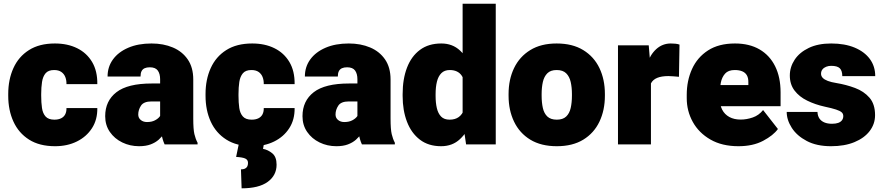

<svg xmlns="http://www.w3.org/2000/svg" viewBox="-20 -770 4715 1024"><path d="M273.9 9.8Q190.4 9.8 135 -25.4Q79.6 -60.5 51.8 -121.3Q23.9 -182.1 23.9 -259.3V-268.6Q23.9 -345.7 51.5 -406.7Q79.1 -467.8 134.5 -502.9Q189.9 -538.1 272.9 -538.1Q340.3 -538.1 391.4 -512.9Q442.4 -487.8 471.2 -439.5Q500 -391.1 499 -321.3H334.5Q335 -341.8 328.4 -358.9Q321.8 -376 307.1 -386.2Q292.5 -396.5 268.6 -396.5Q237.8 -396.5 223.1 -379.2Q208.5 -361.8 204.1 -332.8Q199.7 -303.7 199.7 -268.6V-259.3Q199.7 -223.1 203.9 -194.3Q208 -165.5 223.1 -148.7Q238.3 -131.8 270 -131.8Q291.5 -131.8 306.2 -139.2Q320.8 -146.5 327.9 -160.4Q335 -174.3 334.5 -193.8H499Q500 -131.8 470.5 -86.2Q440.9 -40.5 389.9 -15.4Q338.9 9.8 273.9 9.8Z M834 -347.2Q834 -376.5 821.5 -393.8Q809.1 -411.1 778.8 -411.1Q762.7 -411.1 751.7 -406.2Q740.7 -401.4 735.1 -390.6Q729.5 -379.9 729.5 -361.8H553.7Q553.7 -413.6 582.5 -453.1Q611.3 -492.7 664.1 -515.4Q716.8 -538.1 788.1 -538.1Q851.6 -538.1 901.9 -516.8Q952.1 -495.6 981.4 -452.9Q1010.7 -410.2 1010.7 -346.2V-137.7Q1010.7 -80.6 1016.8 -54.7Q1022.9 -28.8 1033.7 -8.8V0H857.9Q845.7 -25.9 839.8 -63.5Q834 -101.1 834 -142.1ZM855 -229H788.1Q746.6 -229 731.9 -206.5Q717.3 -184.1 717.3 -159.2Q717.3 -141.1 730.7 -130.1Q744.1 -119.1 764.2 -119.1Q789.1 -119.1 806.4 -128.2Q823.7 -137.2 832.5 -149.4Q841.3 -161.6 839.8 -170.9L877.4 -97.2Q867.7 -78.1 855.7 -59.3Q843.8 -40.5 826.2 -24.9Q808.6 -9.3 783.2 0.2Q757.8 9.8 721.7 9.8Q673.3 9.8 632.1 -10.3Q590.8 -30.3 565.9 -66.4Q541 -102.5 541 -150.4Q541 -231.9 601.1 -278.3Q661.1 -324.7 789.6 -324.7H855Z M1326.2 9.8Q1242.7 9.8 1187.3 -25.4Q1131.8 -60.5 1104 -121.3Q1076.2 -182.1 1076.2 -259.3V-268.6Q1076.2 -345.7 1103.8 -406.7Q1131.3 -467.8 1186.8 -502.9Q1242.2 -538.1 1325.2 -538.1Q1392.6 -538.1 1443.6 -512.9Q1494.6 -487.8 1523.4 -439.5Q1552.2 -391.1 1551.3 -321.3H1386.7Q1387.2 -341.8 1380.6 -358.9Q1374 -376 1359.4 -386.2Q1344.7 -396.5 1320.8 -396.5Q1290 -396.5 1275.4 -379.2Q1260.7 -361.8 1256.3 -332.8Q1252 -303.7 1252 -268.6V-259.3Q1252 -223.1 1256.1 -194.3Q1260.3 -165.5 1275.4 -148.7Q1290.5 -131.8 1322.3 -131.8Q1343.8 -131.8 1358.4 -139.2Q1373 -146.5 1380.1 -160.4Q1387.2 -174.3 1386.7 -193.8H1551.3Q1552.2 -131.8 1522.7 -86.2Q1493.2 -40.5 1442.1 -15.4Q1391.1 9.8 1326.2 9.8ZM1388.2 -5.9 1382.8 23.9Q1409.2 28.8 1432.1 47.6Q1455.1 66.4 1455.1 108.4Q1455.1 165.5 1407.7 200Q1360.4 234.4 1268.6 234.4L1265.1 133.3Q1276.9 133.3 1285.2 129.9Q1293.5 126.5 1298.1 118.9Q1302.7 111.3 1302.7 99.1Q1302.7 82 1287.8 75.4Q1272.9 68.8 1239.3 66.9L1254.4 -5.9Z M1886.2 -347.2Q1886.2 -376.5 1873.8 -393.8Q1861.3 -411.1 1831.1 -411.1Q1814.9 -411.1 1804 -406.2Q1793 -401.4 1787.4 -390.6Q1781.7 -379.9 1781.7 -361.8H1606Q1606 -413.6 1634.8 -453.1Q1663.6 -492.7 1716.3 -515.4Q1769 -538.1 1840.3 -538.1Q1903.8 -538.1 1954.1 -516.8Q2004.4 -495.6 2033.7 -452.9Q2063 -410.2 2063 -346.2V-137.7Q2063 -80.6 2069.1 -54.7Q2075.2 -28.8 2085.9 -8.8V0H1910.2Q1897.9 -25.9 1892.1 -63.5Q1886.2 -101.1 1886.2 -142.1ZM1907.2 -229H1840.3Q1798.8 -229 1784.2 -206.5Q1769.5 -184.1 1769.5 -159.2Q1769.5 -141.1 1783 -130.1Q1796.4 -119.1 1816.4 -119.1Q1841.3 -119.1 1858.6 -128.2Q1876 -137.2 1884.8 -149.4Q1893.6 -161.6 1892.1 -170.9L1929.7 -97.2Q1919.9 -78.1 1908 -59.3Q1896 -40.5 1878.4 -24.9Q1860.8 -9.3 1835.4 0.2Q1810.1 9.8 1773.9 9.8Q1725.6 9.8 1684.3 -10.3Q1643.1 -30.3 1618.2 -66.4Q1593.3 -102.5 1593.3 -150.4Q1593.3 -231.9 1653.3 -278.3Q1713.4 -324.7 1841.8 -324.7H1907.2Z M2332.5 9.8Q2265.1 9.8 2219.5 -25.1Q2173.8 -60.1 2150.6 -120.6Q2127.4 -181.2 2127.4 -257.8V-268.1Q2127.4 -348.1 2150.6 -408.9Q2173.8 -469.7 2219.7 -503.9Q2265.6 -538.1 2333.5 -538.1Q2393.6 -538.1 2433.8 -500.2Q2474.1 -462.4 2497.6 -399.4Q2521 -336.4 2531.2 -260.3V-259.3Q2521 -188.5 2497.3 -127.2Q2473.6 -65.9 2433.3 -28.1Q2393.1 9.8 2332.5 9.8ZM2377.9 -131.8Q2407.7 -131.8 2427 -146Q2446.3 -160.2 2455.1 -187Q2463.9 -213.9 2461.4 -251.5V-268.1Q2462.9 -301.8 2458 -326.2Q2453.1 -350.6 2442.9 -366Q2432.6 -381.3 2416.5 -388.9Q2400.4 -396.5 2378.9 -396.5Q2350.6 -396.5 2334 -379.9Q2317.4 -363.3 2310.3 -334.5Q2303.2 -305.7 2303.2 -268.1V-257.8Q2303.2 -222.2 2309.8 -193.6Q2316.4 -165 2332.5 -148.4Q2348.6 -131.8 2377.9 -131.8ZM2465.8 0 2447.3 -125.5V-750H2624V0Z M2692.4 -268.6Q2692.4 -346.2 2721.7 -407Q2751 -467.8 2808.1 -502.9Q2865.2 -538.1 2948.7 -538.1Q3033.2 -538.1 3090.6 -502.9Q3147.9 -467.8 3177 -407Q3206.1 -346.2 3206.1 -268.6V-259.3Q3206.1 -182.1 3177 -121.1Q3147.9 -60.1 3090.8 -25.1Q3033.7 9.8 2949.7 9.8Q2865.7 9.8 2808.3 -25.1Q2751 -60.1 2721.7 -121.1Q2692.4 -182.1 2692.4 -259.3ZM2868.7 -259.3Q2868.7 -223.1 2875.2 -194.1Q2881.8 -165 2899.4 -148.4Q2917 -131.8 2949.7 -131.8Q2981.9 -131.8 2999.5 -148.4Q3017.1 -165 3023.7 -194.1Q3030.3 -223.1 3030.3 -259.3V-268.6Q3030.3 -303.7 3023.7 -332.8Q3017.1 -361.8 2999.5 -379.2Q2981.9 -396.5 2948.7 -396.5Q2916.5 -396.5 2899.2 -379.2Q2881.8 -361.8 2875.2 -332.8Q2868.7 -303.7 2868.7 -268.6Z M3451.7 0H3275.9V-528.3H3439.9L3451.7 -387.2ZM3601.1 -360.4Q3590.8 -361.3 3573.5 -362.8Q3556.2 -364.3 3545.4 -364.3Q3508.3 -364.3 3485.1 -354.7Q3461.9 -345.2 3451.7 -325.2Q3441.4 -305.2 3441.9 -272.5L3411.1 -298.8Q3411.1 -370.6 3429.2 -424.6Q3447.3 -478.5 3480.2 -508.3Q3513.2 -538.1 3557.6 -538.1Q3569.8 -538.1 3582.3 -536.9Q3594.7 -535.6 3604 -532.2Z M3918.5 9.8Q3830.6 9.8 3768.8 -25.9Q3707 -61.5 3674.8 -119.9Q3642.6 -178.2 3642.6 -246.1V-264.2Q3642.6 -339.8 3670.9 -402.1Q3699.2 -464.4 3756.3 -501.2Q3813.5 -538.1 3899.9 -538.1Q3976.6 -538.1 4030.8 -506.6Q4085 -475.1 4114 -416.7Q4143.1 -358.4 4143.1 -277.3V-203.6H3708.5V-316.4H3971.2V-330.6Q3971.7 -353.5 3963.4 -368.2Q3955.1 -382.8 3938.7 -389.6Q3922.4 -396.5 3898.4 -396.5Q3864.3 -396.5 3847.2 -377.4Q3830.1 -358.4 3824.2 -328.4Q3818.4 -298.3 3818.4 -264.2V-246.1Q3818.4 -210.9 3831.5 -185.3Q3844.7 -159.7 3869.9 -146Q3895 -132.3 3930.2 -132.3Q3962.4 -132.3 3994.9 -143.6Q4027.3 -154.8 4049.8 -183.1L4128.9 -82Q4104.5 -47.9 4050 -19Q3995.6 9.8 3918.5 9.8Z M4412.6 9.8Q4335.4 9.8 4282.7 -18.1Q4230 -45.9 4202.9 -88.1Q4175.8 -130.4 4175.8 -172.9H4339.8Q4340.8 -151.9 4350.3 -137.9Q4359.9 -124 4377 -116.9Q4394 -109.9 4417.5 -109.9Q4437.5 -109.9 4450.7 -114.7Q4463.9 -119.6 4470.7 -128.9Q4477.5 -138.2 4477.5 -150.9Q4477.5 -163.1 4469 -170.9Q4460.4 -178.7 4439 -185.8Q4417.5 -192.9 4378.4 -201.2Q4327.6 -212.4 4285.2 -233.2Q4242.7 -253.9 4217.5 -287.1Q4192.4 -320.3 4192.4 -367.2Q4192.4 -412.6 4218.3 -451.7Q4244.1 -490.7 4293.5 -514.4Q4342.8 -538.1 4413.1 -538.1Q4485.4 -538.1 4538.1 -516.1Q4590.8 -494.1 4619.4 -455.1Q4647.9 -416 4647.9 -363.8H4472.2Q4472.2 -392.6 4459 -405.8Q4445.8 -418.9 4412.6 -418.9Q4398.9 -418.9 4386.5 -414.1Q4374 -409.2 4366.5 -399.9Q4358.9 -390.6 4358.9 -376.5Q4358.9 -364.3 4367.9 -354.7Q4377 -345.2 4395 -338.4Q4413.1 -331.5 4440.9 -327.1Q4493.2 -318.4 4540.3 -300.8Q4587.4 -283.2 4617.2 -249Q4647 -214.8 4647 -155.8Q4647 -108.9 4618.4 -71.3Q4589.8 -33.7 4537.1 -12Q4484.4 9.8 4412.6 9.8Z"/></svg>

Font: Heebo Black
Style: Regular
Weight: 900
Designer: Oded Ezer
Foundry: Ezer Type House
Version: Version 3.100